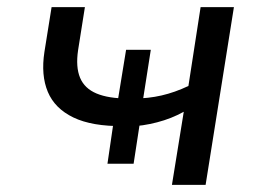

<svg xmlns="http://www.w3.org/2000/svg" viewBox="-20 -516 740 536"><path d="M460 0 493 -204Q459 -185 418.5 -174.5Q378 -164 341 -163L372 -183L353 -59H280L298 -182L324 -164Q237 -163 185 -188Q133 -213 113.5 -259.5Q94 -306 104 -371L124 -496H217L198 -376Q191 -329 203.5 -299Q216 -269 249.5 -255Q283 -241 337 -241L308 -230L332 -377H401L378 -230L354 -241Q394 -241 431 -249.5Q468 -258 506 -276L540 -496H633L554 0Z"/></svg>

Font: Nunito Sans 7pt SemiExpanded
Style: Italic
Weight: 400
Width: 6
Italic angle: -9°
Designer: Vernon Adams
Foundry: Vernon Adams
Version: Version 3.101;gftools[0.9.27]